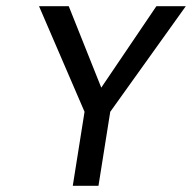

<svg xmlns="http://www.w3.org/2000/svg" viewBox="-20 -600 620 620"><path d="M106 -580 253 -239 215 0H298L336 -239L580 -580H485L307 -317L202 -580Z"/></svg>

Font: Charger Sport
Style: SeBdNrwObl
Weight: 600
Designer: Jasper
Foundry: Cannot Into Space Fonts
Version: Version 1.1